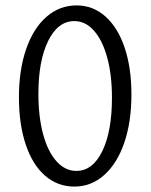

<svg xmlns="http://www.w3.org/2000/svg" viewBox="-20 -684 557 710"><path d="M50 -324Q50 -425 76.5 -502Q103 -579 151.5 -621.5Q200 -664 263 -664Q324 -664 370 -623Q416 -582 441 -507.5Q466 -433 466 -335Q466 -233 439.5 -156Q413 -79 365 -36.5Q317 6 255 6Q193 6 146.5 -34.5Q100 -75 75 -150Q50 -225 50 -324ZM262 -52Q323 -52 358.5 -125.5Q394 -199 394 -322Q394 -407 376.5 -471Q359 -535 327.5 -570.5Q296 -606 255 -606Q194 -606 158 -532.5Q122 -459 122 -337Q122 -252 139.5 -187.5Q157 -123 189 -87.5Q221 -52 262 -52Z"/></svg>

Font: QiushuiShotai Bright
Style: Regular
Weight: 400
Designer: Christian Thalmann (Catharsis Fonts)
Version: Version 1.250;